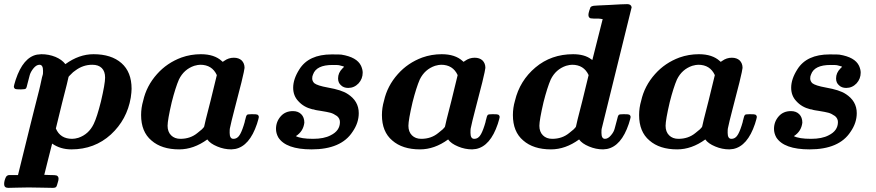

<svg xmlns="http://www.w3.org/2000/svg" viewBox="-43 -714 4235 928"><path d="M209 -20Q202 6 190 55L171 131Q180 132 198 132Q224 132 230 134Q240 138 240 150Q240 157 236 169Q232 184 230 187Q227 194 212 194Q184 194 159 193Q134 192 95 192Q60 192 39 193Q18 194 -3 194Q-23 194 -23 176Q-23 159 -14 141Q-8 132 3 132H20H44L103 -107Q115 -157 122 -183Q129 -210 139 -250Q142 -261 146.5 -279.5Q151 -298 152 -303Q154 -313 160 -340L164 -354Q165 -356 165 -372Q165 -401 148 -401Q133 -401 119 -384Q106 -368 101 -352Q93 -322 90 -310Q86 -290 82 -286Q78 -282 60 -282H55Q35 -282 31 -284Q24 -288 24 -296Q24 -300 33 -329Q69 -437 136 -450Q152 -452 157 -452Q193 -452 225 -439Q256 -426 273 -404Q339 -452 409 -452Q495 -452 544 -409Q593 -366 593 -285Q593 -269 589 -242Q571 -136 493 -64Q414 8 302 8Q249 8 209 -20ZM403 -401Q358 -401 321 -373Q310 -366 300 -355Q288 -344 288 -341Q288 -336 257 -216L227 -93Q248 -43 306 -43Q319 -43 336 -48Q386 -65 410 -115Q426 -148 445 -224Q465 -309 465 -339Q465 -369 449 -385Q433 -401 403 -401Z M689 -35Q639 -77 639 -158Q639 -193 649 -227Q665 -299 716 -356Q764 -410 834 -436Q879 -452 928 -452Q993 -452 1029 -419Q1033 -414 1035 -416L1041 -420Q1062 -435 1087 -435Q1111 -435 1125 -422Q1139 -408 1139 -386Q1139 -378 1124 -316Q1118 -293 1090 -184Q1074 -123 1068 -93Q1067 -89 1067 -72Q1067 -43 1085 -43Q1106 -43 1118 -66Q1129 -86 1140 -125Q1140 -126 1140.5 -129.5Q1141 -133 1142 -134Q1146 -154 1151 -159Q1155 -162 1172 -162H1177Q1197 -162 1201 -160Q1208 -156 1208 -148Q1208 -144 1199 -115Q1163 -8 1094 6Q1078 8 1075 8Q1040 8 1007 -6Q973 -20 959 -40Q893 8 823 8Q738 8 689 -35ZM1005 -351Q982 -401 925 -401Q914 -401 896 -396Q846 -379 822 -330Q805 -291 787 -220Q767 -134 767 -106Q767 -77 784 -60Q801 -43 829 -43Q877 -43 911 -71Q919 -77 933 -89Q944 -100 944 -103Q944 -108 975 -228Z M1470 -43Q1523 -43 1555 -60Q1600 -82 1600 -124Q1600 -141 1586 -153Q1569 -165 1554 -169Q1539 -173 1508 -178Q1503 -179 1489 -181Q1482 -182 1473 -185L1466 -186Q1425 -196 1399 -225Q1374 -251 1374 -290Q1374 -332 1404 -379Q1449 -451 1560 -451Q1602 -451 1607 -450Q1682 -438 1702 -396Q1710 -378 1710 -363Q1710 -333 1690 -311Q1669 -289 1640 -289Q1618 -289 1605 -302Q1591 -314 1591 -335Q1591 -362 1612 -383L1620 -391Q1620 -393 1595 -399Q1591 -400 1564 -400Q1486 -400 1470 -354Q1466 -346 1466 -335Q1466 -322 1476 -312Q1491 -300 1541 -291Q1609 -279 1637 -260Q1691 -226 1691 -167Q1691 -120 1661 -77Q1606 8 1463 8Q1339 8 1302 -50Q1291 -70 1291 -91Q1291 -126 1314 -152Q1336 -177 1373 -177Q1398 -177 1413 -162Q1428 -147 1428 -121Q1423 -79 1387 -56Q1412 -43 1470 -43Z M1853 -35Q1803 -77 1803 -158Q1803 -193 1813 -227Q1829 -299 1880 -356Q1928 -410 1998 -436Q2043 -452 2092 -452Q2157 -452 2193 -419Q2197 -414 2199 -416L2205 -420Q2226 -435 2251 -435Q2275 -435 2289 -422Q2303 -408 2303 -386Q2303 -378 2288 -316Q2282 -293 2254 -184Q2238 -123 2232 -93Q2231 -89 2231 -72Q2231 -43 2249 -43Q2270 -43 2282 -66Q2293 -86 2304 -125Q2304 -126 2304.5 -129.5Q2305 -133 2306 -134Q2310 -154 2315 -159Q2319 -162 2336 -162H2341Q2361 -162 2365 -160Q2372 -156 2372 -148Q2372 -144 2363 -115Q2327 -8 2258 6Q2242 8 2239 8Q2204 8 2171 -6Q2137 -20 2123 -40Q2057 8 1987 8Q1902 8 1853 -35ZM2169 -351Q2146 -401 2089 -401Q2078 -401 2060 -396Q2010 -379 1986 -330Q1969 -291 1951 -220Q1931 -134 1931 -106Q1931 -77 1948 -60Q1965 -43 1993 -43Q2041 -43 2075 -71Q2083 -77 2097 -89Q2108 -100 2108 -103Q2108 -108 2139 -228Z M2486 -35Q2436 -77 2436 -158Q2436 -193 2446 -227Q2469 -324 2545 -388Q2621 -452 2727 -452Q2782 -452 2814 -428L2820 -424Q2829 -457 2845 -523L2870 -622H2866Q2864 -622 2861 -623Q2855 -623 2851 -624H2839H2828Q2821 -624 2818 -625H2813Q2801 -628 2801 -642Q2801 -649 2805 -662Q2810 -677 2811 -679Q2817 -685 2826 -686Q2831 -687 2902 -690Q2967 -694 2989 -694Q3007 -694 3010 -679L2865 -91Q2864 -88 2864 -72Q2864 -43 2881 -43Q2896 -43 2910 -60Q2924 -76 2928 -93Q2934 -114 2939 -134Q2943 -154 2948 -159Q2952 -162 2969 -162H2974Q2994 -162 2998 -160Q3005 -156 3005 -148Q3005 -144 2996 -115Q2960 -8 2891 6Q2875 8 2872 8Q2837 8 2804 -6Q2770 -20 2756 -40Q2690 8 2620 8Q2535 8 2486 -35ZM2802 -351Q2779 -401 2722 -401Q2711 -401 2693 -396Q2643 -379 2619 -330Q2602 -291 2584 -220Q2564 -134 2564 -106Q2564 -77 2581 -60Q2598 -43 2626 -43Q2674 -43 2708 -71Q2716 -77 2730 -89Q2741 -100 2741 -103Q2741 -108 2772 -228Z M3096 -35Q3046 -77 3046 -158Q3046 -193 3056 -227Q3072 -299 3123 -356Q3171 -410 3241 -436Q3286 -452 3335 -452Q3400 -452 3436 -419Q3440 -414 3442 -416L3448 -420Q3469 -435 3494 -435Q3518 -435 3532 -422Q3546 -408 3546 -386Q3546 -378 3531 -316Q3525 -293 3497 -184Q3481 -123 3475 -93Q3474 -89 3474 -72Q3474 -43 3492 -43Q3513 -43 3525 -66Q3536 -86 3547 -125Q3547 -126 3547.5 -129.5Q3548 -133 3549 -134Q3553 -154 3558 -159Q3562 -162 3579 -162H3584Q3604 -162 3608 -160Q3615 -156 3615 -148Q3615 -144 3606 -115Q3570 -8 3501 6Q3485 8 3482 8Q3447 8 3414 -6Q3380 -20 3366 -40Q3300 8 3230 8Q3145 8 3096 -35ZM3412 -351Q3389 -401 3332 -401Q3321 -401 3303 -396Q3253 -379 3229 -330Q3212 -291 3194 -220Q3174 -134 3174 -106Q3174 -77 3191 -60Q3208 -43 3236 -43Q3284 -43 3318 -71Q3326 -77 3340 -89Q3351 -100 3351 -103Q3351 -108 3382 -228Z M3877 -43Q3930 -43 3962 -60Q4007 -82 4007 -124Q4007 -141 3993 -153Q3976 -165 3961 -169Q3946 -173 3915 -178Q3910 -179 3896 -181Q3889 -182 3880 -185L3873 -186Q3832 -196 3806 -225Q3781 -251 3781 -290Q3781 -332 3811 -379Q3856 -451 3967 -451Q4009 -451 4014 -450Q4089 -438 4109 -396Q4117 -378 4117 -363Q4117 -333 4097 -311Q4076 -289 4047 -289Q4025 -289 4012 -302Q3998 -314 3998 -335Q3998 -362 4019 -383L4027 -391Q4027 -393 4002 -399Q3998 -400 3971 -400Q3893 -400 3877 -354Q3873 -346 3873 -335Q3873 -322 3883 -312Q3898 -300 3948 -291Q4016 -279 4044 -260Q4098 -226 4098 -167Q4098 -120 4068 -77Q4013 8 3870 8Q3746 8 3709 -50Q3698 -70 3698 -91Q3698 -126 3721 -152Q3743 -177 3780 -177Q3805 -177 3820 -162Q3835 -147 3835 -121Q3830 -79 3794 -56Q3819 -43 3877 -43Z"/></svg>

Font: KaTeX_Math
Style: Bold Italic
Weight: 700
Version: Version